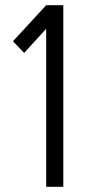

<svg xmlns="http://www.w3.org/2000/svg" viewBox="-20 -720 334 740"><path d="M73 -516 30 -561 158 -700V-609ZM158 0V-700H224V0Z"/></svg>

Font: Akshar Light
Style: Regular
Weight: 300
Designer: Tall Chai
Foundry: Tall Chai
Version: Version 1.100